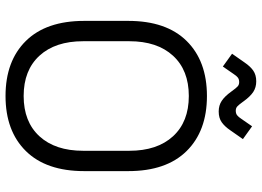

<svg xmlns="http://www.w3.org/2000/svg" viewBox="-146 -786 946 694"><g transform="rotate(90 327.0 -439.0)"><path d="M55.5 -429.5Q55.5 -567 128 -640.5Q200.5 -714 327 -714Q453.5 -714 526 -640.5Q598.5 -567 598.5 -429.5V-270.5Q598.5 -133 526 -59.5Q453.5 14 327 14Q200.5 14 128 -59.5Q55.5 -133 55.5 -270.5ZM129 -266.5Q129 -165.8 181.4 -108.6Q233.8 -51.5 327 -51.5Q420.2 -51.5 472.6 -108.6Q525 -165.8 525 -266.5V-433.5Q525 -534.2 472.6 -591.4Q420.2 -648.5 327 -648.5Q233.8 -648.5 181.4 -591.4Q129 -534.2 129 -433.5ZM206.2 -850.5Q219.8 -870.5 235.2 -881.4Q250.8 -892.2 274 -892.2Q296 -892.2 312.4 -881.4Q328.8 -870.5 346 -846.8L347.8 -844.2Q358.8 -829 364.8 -823.6Q370.8 -818.2 380.2 -818.2Q390.2 -818.2 396.5 -823Q402.8 -827.8 410.2 -839.2L436.5 -877.2L482.8 -844L450.8 -798.2Q437.2 -778.2 421.9 -767.4Q406.5 -756.5 383 -756.5Q361 -756.5 344.6 -767.4Q328.2 -778.2 311 -802L309.2 -804.5Q298.2 -819.8 292.2 -825.1Q286.2 -830.5 276.8 -830.5Q266.8 -830.5 260.5 -825.8Q254.2 -821 246.8 -809.5L220.5 -771.5L174.2 -804.8Z"/></g></svg>

Font: Space Grotesk Variable
Style: Regular
Weight: 400
Designer: Florian Karsten (Space Grotesk), Colophon Foundry (Space Mono)
Foundry: Florian Karsten
Version: Version 1.106